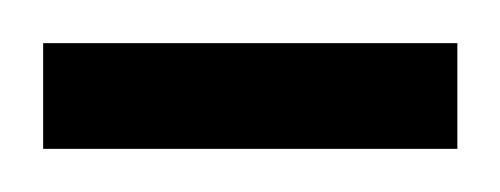

<svg xmlns="http://www.w3.org/2000/svg" viewBox="-20 -720 232 89"><path d="M0 -651V-700H192V-651Z"/></svg>

Font: Archivo ExtraCondensed Light
Style: Regular
Weight: 300
Width: 2
Designer: Hector Gatti
Foundry: Omnibus-Type
Version: Version 2.001